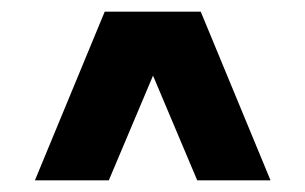

<svg xmlns="http://www.w3.org/2000/svg" viewBox="-20 -693 525 330"><path d="M40 -383 160 -673H325L445 -383H319L243 -563L167 -383Z"/></svg>

Font: Geist Black
Style: Regular
Weight: 400
Designer: Basement.studio, Andrés Briganti, Mateo Zaragoza
Foundry: Basement.studio, Vercel, Andrés Briganti, Guido Ferreyra, Mateo Zaragoza
Version: Version 1.401